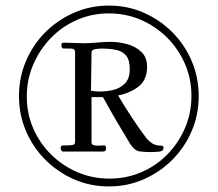

<svg xmlns="http://www.w3.org/2000/svg" viewBox="-20 -718 780 688"><path d="M445 -469Q445 -504 431.5 -519.5Q418 -535 395 -539.5Q372 -544 343 -544Q336 -544 322 -542Q308 -540 308 -530Q308 -496 307 -462Q306 -428 306 -393Q323 -390 338 -390Q364 -390 388.5 -396.5Q413 -403 429 -420.5Q445 -438 445 -469ZM566 -189Q566 -176 549.5 -174.5Q533 -173 524 -173Q498 -173 480 -175.5Q462 -178 446 -203Q421 -244 396.5 -286Q372 -328 349 -370H308V-208Q308 -200 315.5 -198Q323 -196 329 -196Q335 -196 341 -196.5Q347 -197 352 -197Q358 -197 359 -193Q360 -189 360 -185Q360 -175 349 -175H205Q202 -175 199.5 -180Q197 -185 197 -187Q197 -197 207.5 -197Q218 -197 224 -197Q231 -197 240 -198.5Q249 -200 249 -209V-531Q249 -544 233 -544Q217 -544 209 -544Q200 -544 200 -556Q200 -564 204.5 -564.5Q209 -565 213 -565Q230 -565 246.5 -564Q263 -563 279 -563Q304 -563 328 -565.5Q352 -568 377 -568Q405 -568 435 -560Q465 -552 486 -532.5Q507 -513 507 -479Q507 -431 476 -407.5Q445 -384 403 -376Q427 -336 452.5 -297Q478 -258 506 -221Q514 -212 523.5 -205.5Q533 -199 545 -197Q550 -196 558 -196Q566 -196 566 -189ZM666 -374Q666 -435 643 -488.5Q620 -542 579 -583Q538 -624 484.5 -647Q431 -670 370 -670Q309 -670 255.5 -646.5Q202 -623 162 -581.5Q122 -540 99 -486.5Q76 -433 76 -372Q76 -311 99 -258Q122 -205 163 -164.5Q204 -124 257.5 -101Q311 -78 372 -78Q433 -78 486.5 -101Q540 -124 580 -165Q620 -206 643 -259.5Q666 -313 666 -374ZM692 -374Q692 -307 667 -248.5Q642 -190 597.5 -145.5Q553 -101 495 -75.5Q437 -50 370 -50Q303 -50 245 -75.5Q187 -101 142.5 -145.5Q98 -190 73 -248.5Q48 -307 48 -374Q48 -440 73 -499Q98 -558 142.5 -602.5Q187 -647 245.5 -672.5Q304 -698 370 -698Q437 -698 495 -672.5Q553 -647 597.5 -602.5Q642 -558 667 -499Q692 -440 692 -374Z"/></svg>

Font: Kaisei Tokumin Medium
Style: Regular
Weight: 500
Designer: Font-Kai,
Foundry: KAZUO KANAI
Version: Version 5.003